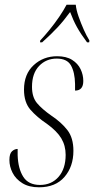

<svg xmlns="http://www.w3.org/2000/svg" viewBox="-20 -786 400 816"><path d="M146 10Q103 10 75 -7.5Q47 -25 33.5 -51.5Q20 -78 20 -106Q20 -133 31 -143Q42 -153 55 -153Q55 -146 55 -139Q55 -132 55 -126Q57 -69 79 -34.5Q101 0 150 0Q199 0 229 -34.5Q259 -69 259 -128Q259 -167 240.5 -198Q222 -229 179 -260Q137 -288 109.5 -319.5Q82 -351 82 -405Q82 -471 123 -509Q164 -547 223 -547Q262 -547 286.5 -531.5Q311 -516 322.5 -492Q334 -468 334 -442Q334 -401 299 -401Q299 -408 299 -415Q299 -422 299 -429Q298 -479 281.5 -508Q265 -537 221 -537Q176 -537 146 -505.5Q116 -474 116 -417Q116 -373 137.5 -347.5Q159 -322 199 -294Q241 -266 266.5 -233Q292 -200 292 -145Q292 -78 254 -34Q216 10 146 10ZM151 -614Q169 -633 191 -660Q213 -687 232 -715Q251 -743 263 -766H302Q304 -744 314 -715.5Q324 -687 336 -660Q348 -633 360 -614L359 -606H350Q323 -642 307 -671Q291 -700 278 -735Q251 -698 224.5 -669.5Q198 -641 159 -606H150Z"/></svg>

Font: Noto Serif Display Condensed ExtraLight
Style: Italic
Weight: 200
Width: 3
Italic angle: -12°
Designer: Monotype Design Team
Foundry: Monotype Imaging Inc.
Version: Version 2.009